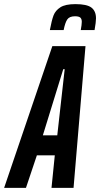

<svg xmlns="http://www.w3.org/2000/svg" viewBox="-64 -912 486 932"><path d="M-44 0 190 -688H351L293 0H186L202 -158H115L62 0ZM144 -255H214L250 -576H243ZM402 -823Q402 -805 395 -766H328Q333 -793 333 -806Q333 -820 326 -826.5Q319 -833 300 -833Q273 -833 262.5 -817.5Q252 -802 245 -766H178Q187 -814 196 -837.5Q205 -861 229 -876.5Q253 -892 302 -892Q358 -892 380 -875Q402 -858 402 -823Z"/></svg>

Font: Saira Ultra Condensed
Style: Bold Italic
Weight: 700
Width: 1
Italic angle: -12°
Designer: Hector Gatti with collaboration of the Omnibus-Type team
Foundry: Omnibus-Type
Version: Version 1.001; ttfautohint (v1.8)